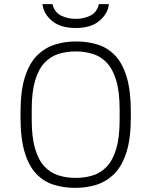

<svg xmlns="http://www.w3.org/2000/svg" viewBox="-20 -896 730 926"><path d="M342 10Q287 10 239 -5Q191 -20 155 -57.5Q119 -95 99 -161.5Q79 -228 79 -330V-356Q79 -459 100.5 -525.5Q122 -592 159.5 -629Q197 -666 245 -681Q293 -696 345 -696H348Q403 -696 451 -681Q499 -666 535 -628.5Q571 -591 591 -524.5Q611 -458 611 -356V-330Q611 -227 589.5 -160.5Q568 -94 530.5 -57Q493 -20 445.5 -5Q398 10 345 10ZM345 -38Q389 -38 427.5 -50Q466 -62 495 -92.5Q524 -123 540.5 -178Q557 -233 557 -318V-368Q557 -453 540.5 -508Q524 -563 495 -593.5Q466 -624 427.5 -636Q389 -648 345 -648Q301 -648 262.5 -636Q224 -624 195 -593.5Q166 -563 149.5 -508Q133 -453 133 -368V-318Q133 -233 149.5 -178Q166 -123 195 -92.5Q224 -62 262.5 -50Q301 -38 345 -38ZM345 -761Q271 -761 230 -796Q189 -831 185 -876H233Q244 -835 276 -820Q308 -805 345 -805Q382 -805 414.5 -820Q447 -835 457 -876H505Q501 -831 460 -796Q419 -761 345 -761Z"/></svg>

Font: Chivo Medium Thin
Style: Regular
Weight: 250
Version: Version 2.002